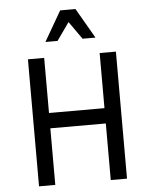

<svg xmlns="http://www.w3.org/2000/svg" viewBox="-61 -975 804 1024"><g transform="rotate(-5 341.5 -462.5)"><path d="M490 0V-303H193V0H106V-680H193V-385H490V-680H577V0ZM406 -764 339 -859 272 -764H207L300 -925H382L475 -764Z"/></g></svg>

Font: Inria Sans
Style: Regular
Weight: 400
Designer: Black Foundry Team
Foundry: Black Foundry
Version: Version 1.2; ttfautohint (v1.8.3)